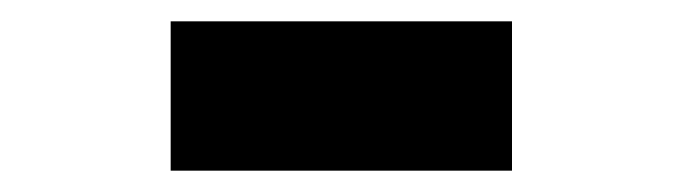

<svg xmlns="http://www.w3.org/2000/svg" viewBox="-20 -420 640 180"><path d="M140 -260H460V-400H140Z"/></svg>

Font: JetBrains Mono ExtraBold
Style: Regular
Weight: 800
Monospace: yes
Designer: Philipp Nurullin, Konstantin Bulenkov
Foundry: JetBrains
Version: Version 2.305